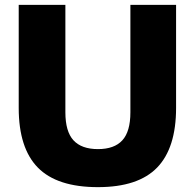

<svg xmlns="http://www.w3.org/2000/svg" viewBox="-20 -760 802 790"><path d="M57 -316V-740H249V-298Q249 -219 282.2 -182.8Q315.5 -146.5 383 -146.5Q450.5 -146.5 483.5 -182.8Q516.5 -219 516.5 -298V-740H704.5V-316Q704.5 -151 626.5 -70.5Q548.5 10 383 10Q215 10 136 -70.2Q57 -150.5 57 -316Z"/></svg>

Font: Encode Sans ExtraBold
Style: Regular
Weight: 800
Designer: Multiple Designers
Foundry: Impallari Type
Version: Version 2.000